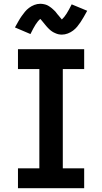

<svg xmlns="http://www.w3.org/2000/svg" viewBox="-20 -995 540 1015"><path d="M75 0V-105H188V-630H75V-735H425V-630H312V-105H425V0ZM307 -812Q303 -812 298 -812.5Q293 -813 288.5 -814Q284 -815 280 -816.5Q276 -818 271.5 -820Q267 -822 263 -824Q259 -826 255.5 -828.5Q252 -831 248 -834Q244 -837 240.5 -840.5Q237 -844 233.5 -847.5Q230 -851 227 -854.5Q224 -858 221.5 -861Q219 -864 216.5 -867Q214 -870 210 -875Q206 -880 203 -883.5Q200 -887 198 -889.5Q196 -892 193 -895Q180 -884 168 -865Q156 -846 141 -815L59 -850Q69 -868 77.5 -883Q86 -898 94.5 -910Q103 -922 112 -933Q121 -944 133.5 -953.5Q146 -963 161.5 -969Q177 -975 193 -975Q197 -975 202 -974.5Q207 -974 211.5 -973Q216 -972 220 -971Q224 -970 228.5 -968Q233 -966 237 -963.5Q241 -961 244.5 -958.5Q248 -956 252 -953Q256 -950 259.5 -946.5Q263 -943 266.5 -940Q270 -937 273 -933.5Q276 -930 278.5 -926.5Q281 -923 283.5 -920Q286 -917 290 -912.5Q294 -908 297 -904Q300 -900 302 -898Q304 -896 307 -892Q320 -904 332 -923Q344 -942 359 -972L441 -938Q431 -920 422.5 -905Q414 -890 405.5 -877.5Q397 -865 388 -854Q379 -843 366.5 -833.5Q354 -824 338.5 -818Q323 -812 307 -812Z"/></svg>

Font: Iosevka Curly Slab Extrabold
Style: Regular
Weight: 800
Monospace: yes
Designer: Belleve Invis
Foundry: Belleve Invis
Version: Version 22.1.2; ttfautohint (v1.8.4)